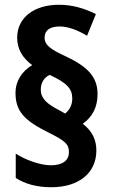

<svg xmlns="http://www.w3.org/2000/svg" viewBox="-20 -782 473 805"><path d="M45 -392C45 -313 86 -275 182 -227C254 -191 269 -178 269 -144C269 -111 245 -89 193 -89C150 -89 87 -111 46 -138V-36C86 -10 136 3 195 3C311 3 384 -57 384 -151C384 -197 366 -233 327 -263C367 -292 389 -331 389 -388C389 -464 341 -506 251 -548C195 -574 167 -592 167 -624C167 -654 188 -671 230 -671C266 -671 305 -656 345 -632L382 -723C331 -748 283 -762 227 -762C124 -762 52 -709 52 -624C52 -577 74 -539 115 -509C72 -483 45 -443 45 -392ZM151 -406C151 -435 165 -457 188 -468C262 -434 283 -409 283 -369C283 -341 271 -320 253 -306L230 -319C176 -346 151 -370 151 -406Z"/></svg>

Font: Noto Sans Devanagari UI Condensed
Style: Bold
Weight: 700
Width: 3
Designer: Jelle Bosma - Monotype Design Team
Foundry: Monotype Imaging Inc.
Version: Version 2.004